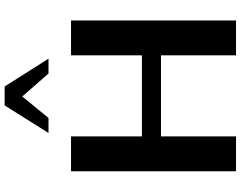

<svg xmlns="http://www.w3.org/2000/svg" viewBox="-126 -920 1046 835"><g transform="rotate(-90 397.5 -503.0)"><path d="M69.7 0V-717.6H221.2V-323.3L91.1 -409.3H702.2L574 -323.3V-717.6H725.6V0H574V-412.3L702.2 -326.4H91.1L221.2 -412.3V0ZM236.2 -815.6 356.1 -1006.4H438.3L559.3 -815.6H494.7L394.9 -929.7L301.5 -815.6Z"/></g></svg>

Font: Russolo 10pt ExtraLight
Style: Regular
Weight: 200
Designer: Micah Stupak-Hahn
Version: Version 1.000